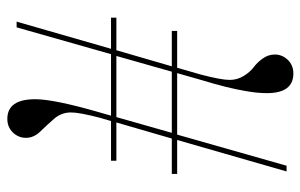

<svg xmlns="http://www.w3.org/2000/svg" viewBox="-172 -524 840 537"><g transform="rotate(-90 248.5 -256.0)"><path d="M189 -351 145 -196H316L360 -351ZM174 -351H67V-366H178L187 -397Q202 -454 202 -478Q202 -505 184 -525.5Q166 -546 148.5 -564Q131 -582 131 -604Q131 -625 146 -640.5Q161 -656 184 -656Q239 -656 239 -578Q239 -526 203 -401L193 -366H365L440 -630H456L380 -366H467V-351H376L331 -196H430V-181H327L308 -115Q293 -58 293 -34Q293 -13 304 5Q315 23 328.5 33Q342 43 353 58.5Q364 74 364 92Q364 113 349 128.5Q334 144 311 144Q256 144 256 70Q256 42 262 10Q270 -39 292 -111L312 -181H140L53 125H37L125 -181H30V-196H129Z"/></g></svg>

Font: kawoszeh
Style: Medium
Weight: 500
Version: Version 000.030